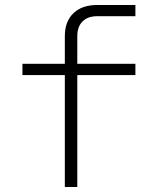

<svg xmlns="http://www.w3.org/2000/svg" viewBox="-20 -750 640 770"><path d="M240 0V-449H70V-494H240V-605Q240 -664 274.5 -697Q309 -730 370 -730H523V-685H370Q332 -685 311 -664Q290 -643 290 -605V-494H523V-449H290V0Z"/></svg>

Font: NKDuy Mono Thin
Style: Regular
Weight: 100
Monospace: yes
Designer: NKDuy
Foundry: NKDuy
Version: Version 2.251; ttfautohint (v1.8.4.7-5d5b)